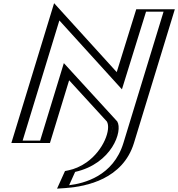

<svg xmlns="http://www.w3.org/2000/svg" viewBox="-20 -882 1098 1184"><path d="M75 0 327.2 -825 713.3 -400 845.2 -825H1033.2L781 0C705.3 247.2 451.9 275.2 357.7 279L407.3 169C611.7 135 698.4 -70 664.1 -127.6L392.6 -424L263 0ZM94.6 -15 332.5 -793.2 718.5 -368.3 855.6 -810H1013.6L766 0C698.9 219.2 484.6 256.1 380.1 263L416.8 181.7C468.4 171.3 511.8 151.1 548.9 124.9C662.3 44.9 708.6 -86.8 677.8 -138.5L387.3 -455.7L252.6 -15ZM94.6 -15H252.6L387.3 -455.7L677.8 -138.5C708.6 -86.8 662.3 44.9 548.9 124.9C511.8 151.1 468.4 171.3 416.8 181.7L380.1 263C484.6 256.1 698.9 219.2 766 0L1013.6 -810H855.6L718.5 -368.3L332.5 -793.2ZM75 0H263L392.6 -424L664.1 -127.6C689.8 -84.5 648.3 38.4 542.4 113.7C506 139.2 467.2 157.2 418.1 167L407.2 169.2L357.6 279.3L376.5 278C480.9 271 709.8 232.6 781 0L1033.2 -825H845.2L713.3 -400L327.2 -825ZM119.6 -15 346.1 -755.9 731.9 -331.1 880.6 -810H988.6L741 0C678.4 204.6 497.6 248.9 406.3 260.2L443.3 178.1C669.5 127.3 738.5 -73.8 703 -133.1L373.7 -492.8L227.6 -15ZM50 0H288L406.3 -386.9L638.9 -132.9C666.4 -86.9 620.1 44.1 513.7 119.2C478.7 143.9 439.9 160.8 400.9 168.7L380.8 172.7L331.8 281.2L382.7 277.8C511.4 269.2 737.9 222.5 806 0L1058.2 -825H820.2L699.8 -437.2L313.6 -862.4Z"/></svg>

Font: Hussar Outliner
Style: Obl
Weight: 700
Foundry: Cannot Into Space Fonts
Version: Version 0.92